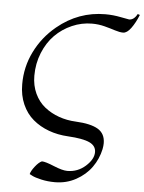

<svg xmlns="http://www.w3.org/2000/svg" viewBox="-66 -804 853 1141"><g transform="rotate(5 361.0 -233.5)"><path d="M517.6 -734.9Q564 -734.9 609.9 -725.6Q655.8 -716.3 660.2 -716.3Q689.5 -716.3 708.5 -752.9L721.7 -748.5Q702.1 -700.2 678.2 -667.7Q654.3 -635.3 631.3 -635.3Q610.8 -635.3 582.3 -644.5Q553.7 -653.8 518.1 -663.1Q482.4 -672.4 443.8 -672.4Q381.8 -672.4 324.2 -647.2Q266.6 -622.1 223.4 -578.4Q180.2 -534.7 154.3 -470.9Q128.4 -407.2 128.4 -334.5Q128.4 -275.9 150.6 -228.3Q172.9 -180.7 210.9 -150.4Q249 -120.1 296.6 -103.3Q344.2 -86.4 397.5 -84Q487.3 -79.6 530.8 -53.5Q574.2 -27.3 574.2 29.8Q574.2 44.9 570.3 65.4Q557.6 124.5 522.7 173.6Q487.8 222.7 430.4 254.2Q373 285.6 304.7 285.6Q261.7 285.6 223.4 276.9Q185.1 268.1 168.5 259.3L151.9 250.5Q155.8 232.4 177.7 204.3Q199.7 176.3 217.8 168.9Q238.8 168.9 291 190.7Q343.3 212.4 372.6 212.4Q434.6 212.4 481 170.9Q527.3 129.4 527.3 86.9Q527.3 48.8 487.3 30.5Q447.3 12.2 359.9 7.3Q296.9 3.9 243.4 -15.9Q189.9 -35.6 148.9 -70.3Q107.9 -105 84.5 -158.2Q61 -211.4 61 -277.3Q60.5 -380.9 106 -472.7Q151.4 -564.5 231.4 -630.4Q357.9 -734.9 517.6 -734.9Z"/></g></svg>

Font: Flanker
Style: Italic
Weight: 400
Italic angle: -12°
Designer: Flanker
Version: Version 2.027